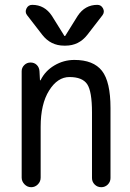

<svg xmlns="http://www.w3.org/2000/svg" viewBox="-20 -780 540 800"><path d="M303.7 -713.9Q334 -759.8 385.7 -759.8Q401.4 -759.8 409.2 -745.1Q417 -730.5 407.2 -716.8L343.8 -634.8Q308.6 -589.8 252.9 -589.8H247.1Q191.4 -589.8 156.2 -634.8L92.8 -716.8Q83 -729.5 90.3 -744.6Q97.7 -759.8 114.3 -759.8Q166 -759.8 196.3 -713.9L248 -630.9Q248 -629.9 250 -629.9Q252 -629.9 252 -630.9ZM70.3 -40V-483.4Q70.3 -498 81.1 -508.8Q91.8 -519.5 107.4 -519.5Q123 -519.5 133.3 -509.3Q143.6 -499 144.5 -483.4L146.5 -446.3Q146.5 -445.3 147.5 -445.3Q149.4 -445.3 149.4 -446.3Q168 -484.4 206.5 -507.3Q245.1 -530.3 290 -530.3Q369.1 -530.3 404.8 -484.9Q440.4 -439.5 440.4 -330.1V-38.1Q440.4 -22.5 429.2 -11.2Q418 0 401.9 0Q385.7 0 374.5 -11.2Q363.3 -22.5 363.3 -38.1V-311.5Q363.3 -399.4 343.3 -429.2Q323.2 -459 269.5 -459Q219.7 -459 184.6 -402.8Q149.4 -346.7 149.4 -252V-40Q149.4 -23.4 137.7 -11.7Q126 0 109.9 0Q93.8 0 82 -12.2Q70.3 -24.4 70.3 -40Z"/></svg>

Font: Rounded Mgen+ 2m regular
Style: Regular
Weight: 400
Designer: [Source Han Sans]
Ryoko NISHIZUKA  (kana & ideographs); Paul D. Hunt (Latin, Greek & Cyrillic); Wenlong ZHANG  (bopomofo
Version: Version 1.059.20150602